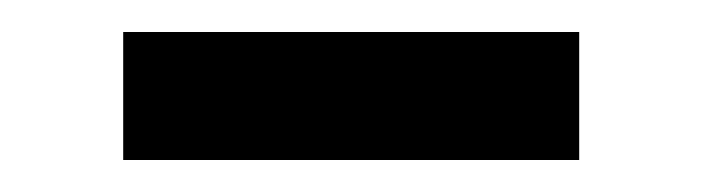

<svg xmlns="http://www.w3.org/2000/svg" viewBox="-20 -321 439 120"><path d="M342 -221H57V-301H342Z"/></svg>

Font: Anek Malayalam Medium Medium
Style: Regular
Weight: 500
Version: Version 1.003